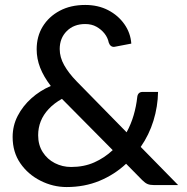

<svg xmlns="http://www.w3.org/2000/svg" viewBox="-20 -747 753 775"><path d="M249 8Q194 8 143.5 -17.5Q93 -43 62 -88Q31 -133 31 -194Q31 -240 51.5 -279.5Q72 -319 106.5 -350Q141 -381 185 -400Q156 -438 142 -474Q128 -510 128 -548Q128 -600 152.5 -640Q177 -680 221 -703.5Q265 -727 324 -727Q376 -727 416.5 -706Q457 -685 482 -649.5Q507 -614 510 -571L442 -558Q434 -557 428 -561.5Q422 -566 419 -575Q415 -595 402 -611.5Q389 -628 369.5 -639Q350 -650 324 -650Q278 -650 249.5 -621.5Q221 -593 221 -549Q221 -516 239 -484Q257 -452 289 -419L491 -213Q509 -246 519.5 -282Q530 -318 534 -355Q535 -365 540.5 -370.5Q546 -376 556 -376H618Q617 -317 599.5 -260Q582 -203 548 -154L699 0H601Q586 0 576 -4Q566 -8 554 -20L489 -86Q442 -42 381.5 -17Q321 8 249 8ZM267 -73Q319 -73 360.5 -91.5Q402 -110 435 -141L230 -348Q198 -330 176.5 -307Q155 -284 144.5 -257.5Q134 -231 134 -201Q134 -162 152.5 -133Q171 -104 201.5 -88.5Q232 -73 267 -73Z"/></svg>

Font: Aleo Medium
Style: Regular
Weight: 500
Designer: Alessio Laiso
Foundry: Alessio Laiso
Version: Version 2.001;gftools[0.9.29]